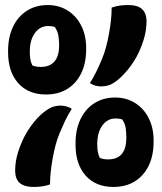

<svg xmlns="http://www.w3.org/2000/svg" viewBox="-20 -730 640 760"><path d="M169 -710Q213 -710 247.5 -688.5Q282 -667 301.5 -628.5Q321 -590 321 -541V-535Q321 -480 301.5 -440Q282 -400 246.5 -378Q211 -356 162 -356Q92 -356 52 -401Q12 -446 12 -523V-529Q12 -583 31.5 -624Q51 -665 86.5 -687.5Q122 -710 169 -710ZM98 -523Q98 -510 100 -496.5Q102 -483 108 -471Q118 -467 126.5 -466Q135 -465 140 -465Q177 -465 195.5 -486.5Q214 -508 214 -550V-554Q214 -571 211 -589Q208 -607 197 -623Q186 -627 171 -627Q138 -627 118 -599Q98 -571 98 -527ZM436 -344Q480 -344 514.5 -322.5Q549 -301 568.5 -262.5Q588 -224 588 -175V-169Q588 -114 568.5 -74Q549 -34 513.5 -12Q478 10 429 10Q359 10 319 -35Q279 -80 279 -157V-163Q279 -217 298.5 -258Q318 -299 353.5 -321.5Q389 -344 436 -344ZM365 -157Q365 -144 367 -130.5Q369 -117 375 -105Q385 -101 393.5 -100Q402 -99 407 -99Q444 -99 462 -120.5Q480 -142 480 -184V-188Q480 -205 477.5 -223Q475 -241 464 -257Q453 -261 437 -261Q405 -261 385 -233Q365 -205 365 -161ZM336 -401Q351 -425 362.5 -449Q374 -473 384 -497Q394 -521 400.5 -546.5Q407 -572 411.5 -597Q416 -622 419 -648Q422 -674 422 -700Q431 -703 439 -705Q447 -707 455 -708Q463 -709 470.5 -709.5Q478 -710 485 -710Q514 -710 529.5 -702.5Q545 -695 552.5 -680.5Q560 -666 560 -645Q560 -628 557 -608.5Q554 -589 547.5 -569Q541 -549 532 -528.5Q523 -508 511 -489Q499 -470 485 -453Q471 -436 455 -421Q432 -401 416 -394.5Q400 -388 379 -388Q373 -388 367 -389Q361 -390 356 -391.5Q351 -393 346 -395.5Q341 -398 336 -401ZM264 -299Q249 -276 237.5 -251.5Q226 -227 216 -203Q206 -179 199.5 -153.5Q193 -128 188.5 -103Q184 -78 181 -52Q178 -26 178 0Q169 3 161 5Q153 7 145 8Q137 9 129.5 9.5Q122 10 115 10Q87 10 71 2.5Q55 -5 47.5 -19Q40 -33 40 -55Q40 -73 43 -92Q46 -111 52.5 -131Q59 -151 68 -171.5Q77 -192 89 -211Q101 -230 115 -247.5Q129 -265 145 -279Q169 -299 185 -305.5Q201 -312 221 -312Q227 -312 233 -311Q239 -310 244 -308.5Q249 -307 254.5 -304.5Q260 -302 264 -299Z"/></svg>

Font: Recursive Casual
Style: Bold
Weight: 700
Version: Version 1.085